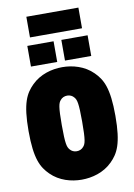

<svg xmlns="http://www.w3.org/2000/svg" viewBox="-112 -1135 851 1217"><g transform="rotate(-10 313.5 -527.0)"><path d="M313 12C380 12 456 -8 511 -63C560 -112 593 -169 593 -350C593 -531 560 -588 511 -637C456 -692 380 -712 314 -712C247 -712 171 -692 116 -637C67 -588 34 -531 34 -350C34 -169 67 -112 116 -63C171 -8 247 12 313 12ZM313 -171C296 -171 280 -178 269 -192C255 -209 248 -229 248 -350C248 -471 255 -491 269 -508C280 -522 296 -529 314 -529C331 -529 347 -522 358 -508C372 -491 379 -471 379 -350C379 -229 372 -209 358 -192C347 -178 331 -171 313 -171ZM339 -750H508V-883H339ZM120 -750H289V-883H120ZM146 -933H481V-1066H146Z"/></g></svg>

Font: Finlandica Black
Style: Regular
Weight: 900
Designer: Niklas Ekholm, Juho Hiilivirta, Jaakko Suomalainen
Foundry: Helsinki Type Studio
Version: Version 2.000;Glyphs 3.2 (3202)